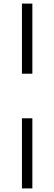

<svg xmlns="http://www.w3.org/2000/svg" viewBox="-20 -828 302 1068"><path d="M102 -418V-808H160V-418ZM102 220V-170H160V220Z"/></svg>

Font: Encode Sans Expanded Light
Style: Regular
Weight: 300
Width: 7
Designer: Multiple Designers
Foundry: Impallari Type
Version: Version 3.000; ttfautohint (v1.8.3) -l 8 -r 50 -G 200 -x 14 